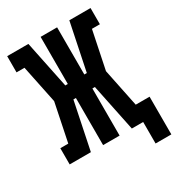

<svg xmlns="http://www.w3.org/2000/svg" viewBox="-206 -859 1035 1129"><g transform="rotate(-30 311.5 -294.5)"><path d="M623 146H516V0H439L373 -320H356V0H244V-320H227L161 0H17V-110H71L124 -368L71 -625H17V-735H161L227 -415H244V-735H356V-415H373L439 -735H583V-625H529L476 -368L529 -110H623Z"/></g></svg>

Font: Iosevka Curly Slab XBdEx
Style: Regular
Weight: 800
Width: 7
Monospace: yes
Designer: Belleve Invis
Foundry: Belleve Invis
Version: Version 11.0.0; ttfautohint (v1.8.3)